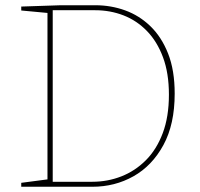

<svg xmlns="http://www.w3.org/2000/svg" viewBox="-20 -712 764 732"><path d="M344 -692Q403 -692 457 -672.5Q511 -653 553.5 -612Q596 -571 621 -507.5Q646 -444 646 -355Q646 -238 603 -159Q560 -80 489 -40Q418 0 332 0H61V-15L168 -29L161 -21V-670L168 -662L61 -672V-687L211 -692ZM332 -19Q390 -19 442.5 -39.5Q495 -60 536 -101Q577 -142 600.5 -204.5Q624 -267 624 -351Q624 -433 601.5 -493.5Q579 -554 540 -594Q501 -634 450.5 -653.5Q400 -673 343 -673H174L181 -680V-12L174 -19Z"/></svg>

Font: Bitter Thin
Style: Regular
Weight: 100
Designer: Sol Matas, and Bitter project Authors
Foundry: Sol Matas
Version: Version 2.002